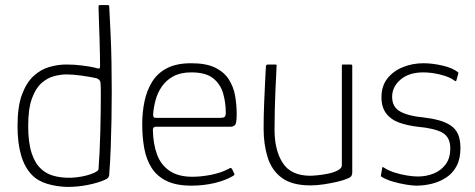

<svg xmlns="http://www.w3.org/2000/svg" viewBox="-20 -726 1870 756"><path d="M49 -230Q49 -306 66.5 -353.5Q84 -401 112.5 -427Q141 -453 175 -462.5Q209 -472 241 -472Q274 -472 304 -468Q334 -464 352 -460Q365 -456 369.5 -456Q374 -456 374 -466Q374 -483 373.5 -511Q373 -539 372 -571Q371 -603 370 -632Q369 -661 368.5 -680Q368 -699 368 -701Q368 -704 369.5 -705Q371 -706 373 -706H405Q407 -706 408.5 -705Q410 -704 410 -702Q413 -647 415.5 -591.5Q418 -536 419 -479.5Q420 -423 420 -366.5Q420 -310 419 -254.5Q418 -199 416 -144.5Q414 -90 410 -38Q410 -33 407 -28Q404 -23 393 -18Q366 -6 326.5 2Q287 10 245 10Q204 9 166.5 -2Q129 -13 105 -38Q77 -67 63 -115Q49 -163 49 -230ZM91 -230Q91 -165 104.5 -123.5Q118 -82 142 -61Q166 -38 204.5 -30.5Q243 -23 283 -28Q323 -33 352 -46Q359 -50 363.5 -53Q368 -56 368 -61Q370 -87 372 -125.5Q374 -164 375 -206Q376 -248 376.5 -287Q377 -326 377 -355.5Q377 -385 376 -396Q376 -406 371 -411Q366 -416 360 -418Q332 -424 299 -428.5Q266 -433 242 -433Q219 -433 192.5 -426Q166 -419 143 -398.5Q120 -378 105.5 -337.5Q91 -297 91 -230Z M540 -237Q540 -284 549 -327Q558 -370 579 -404Q600 -438 637.5 -457.5Q675 -477 733 -477Q792 -477 827.5 -459.5Q863 -442 881.5 -412.5Q900 -383 906 -347.5Q912 -312 912 -276Q912 -241 905.5 -234Q899 -227 887 -227H593Q591 -227 586.5 -225Q582 -223 582 -214Q583 -160 598 -118.5Q613 -77 647.5 -53.5Q682 -30 737 -30Q771 -30 810 -37.5Q849 -45 878 -60Q884 -64 887.5 -64.5Q891 -65 894 -60L902 -43Q904 -40 903 -38.5Q902 -37 899 -34Q867 -15 823.5 -5Q780 5 734 5Q674 5 636 -13.5Q598 -32 577 -65Q556 -98 548 -142Q540 -186 540 -237ZM869 -282Q869 -322 858.5 -358.5Q848 -395 819 -418Q790 -441 733 -441Q691 -441 662.5 -425.5Q634 -410 617 -385Q600 -360 592.5 -331.5Q585 -303 583 -277Q583 -269 584.5 -265.5Q586 -262 594 -262H849Q859 -262 864 -265.5Q869 -269 869 -282Z M1203 4Q1130 4 1090 -25.5Q1050 -55 1034 -106Q1018 -157 1018 -219Q1018 -270 1020 -319Q1022 -368 1024 -407Q1026 -446 1027 -465Q1028 -470 1030.5 -471Q1033 -472 1038 -472H1061Q1067 -472 1068.5 -471Q1070 -470 1069 -464Q1069 -456 1067.5 -431Q1066 -406 1064.5 -370.5Q1063 -335 1062 -294.5Q1061 -254 1061 -215Q1061 -134 1093.5 -84Q1126 -34 1202 -34Q1211 -34 1231.5 -36Q1252 -38 1273.5 -42.5Q1295 -47 1310.5 -55.5Q1326 -64 1326 -75V-467Q1326 -469 1327 -470.5Q1328 -472 1329 -472H1362Q1364 -472 1365.5 -471Q1367 -470 1367 -467V-48Q1367 -36 1361.5 -30.5Q1356 -25 1338 -19Q1331 -16 1308.5 -10.5Q1286 -5 1257 -0.5Q1228 4 1203 4Z M1485 -65Q1485 -68 1487 -68Q1489 -68 1492 -66Q1508 -55 1532.5 -47Q1557 -39 1582.5 -35Q1608 -31 1625 -31Q1658 -31 1687 -42.5Q1716 -54 1734.5 -78.5Q1753 -103 1753 -142Q1753 -186 1722 -203.5Q1691 -221 1624 -227Q1583 -232 1551 -243.5Q1519 -255 1500.5 -279.5Q1482 -304 1482 -343Q1482 -387 1505 -416.5Q1528 -446 1566 -461.5Q1604 -477 1647 -477Q1682 -477 1721.5 -468Q1761 -459 1783 -442Q1785 -440 1785 -439Q1785 -438 1784 -435L1777 -409Q1775 -404 1769 -409Q1751 -423 1715 -432Q1679 -441 1647 -441Q1590 -441 1557 -412.5Q1524 -384 1524 -345Q1524 -304 1556.5 -286.5Q1589 -269 1645 -264Q1680 -260 1707.5 -252.5Q1735 -245 1754.5 -232Q1774 -219 1783.5 -197.5Q1793 -176 1793 -143Q1793 -101 1778 -72.5Q1763 -44 1737 -27Q1711 -10 1680.5 -2.5Q1650 5 1619 5Q1605 5 1580 1Q1555 -3 1528.5 -10.5Q1502 -18 1484 -29Q1481 -31 1480 -32Q1479 -33 1480 -36Z"/></svg>

Font: Glory ExtraLight
Style: Regular
Weight: 250
Version: Version 1.011